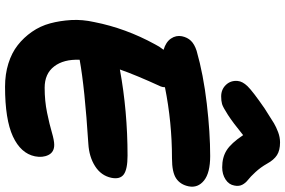

<svg xmlns="http://www.w3.org/2000/svg" viewBox="-198 -858 1091 734"><g transform="rotate(90 347.0 -491.5)"><path d="M349.1 -792Q322.3 -792 304.9 -810.3Q287.6 -828.6 290 -855Q291.5 -873.5 310.1 -892.8Q328.6 -912.1 395 -958Q437.5 -985.4 451.9 -993.9Q466.3 -1002.4 485.8 -1009.8Q505.4 -1017.1 524.9 -1017.1Q555.2 -1017.1 573.5 -1005.4Q591.8 -993.7 606 -967.8Q620.1 -942.9 638.4 -923.1Q656.7 -903.3 668.5 -894.3Q680.2 -885.3 686.8 -872.6Q693.4 -859.9 689.9 -842.8Q686.5 -821.8 666.7 -808.8Q647 -795.9 620.1 -795.9Q582 -795.9 554.9 -813Q527.8 -830.1 497.1 -876Q449.2 -836.9 419.7 -817.9Q390.1 -798.8 378.2 -795.4Q366.2 -792 349.1 -792ZM312 34.2Q264.2 34.2 223.4 21.5Q182.6 8.8 153.3 -14.2Q124 -37.1 102.1 -68.6Q80.1 -100.1 69.8 -138.2Q59.6 -176.3 57.1 -219Q54.7 -261.7 64.9 -307.1Q88.4 -426.8 149.9 -539.1Q157.7 -555.2 170.9 -571.8Q141.1 -580.6 127.9 -600.1Q114.7 -619.6 119.1 -642.1Q123.5 -663.1 136.5 -676.5Q149.4 -689.9 174.8 -698.2Q265.6 -724.1 377 -737.1Q488.3 -750 577.1 -750Q641.1 -750 670.4 -726.6Q699.7 -703.1 692.9 -668Q686.5 -636.2 662.8 -620.1Q639.2 -604 585.9 -604Q448.2 -604 314 -577.1Q314 -568.4 311 -561Q267.1 -465.3 246.1 -404.8Q405.8 -434.1 575.2 -434.1Q627.4 -434.1 647.2 -419.7Q667 -405.3 660.2 -372.1Q651.9 -333 616 -310.1Q580.1 -287.1 529.8 -284.2Q315.9 -270.5 209 -251Q206.5 -189.9 234.4 -153.6Q262.2 -117.2 315.9 -117.2Q366.7 -117.2 411.4 -126.5Q456.1 -135.7 486.8 -144.8Q517.6 -153.8 534.2 -153.8Q562 -153.8 573 -131.6Q584 -109.4 578.1 -80.1Q566.9 -25.9 502 4.2Q437 34.2 312 34.2Z"/></g></svg>

Font: Shantell Sans Irregular
Style: Bold Italic
Weight: 700
Italic angle: -11.31°
Designer: Stephen Nixon, Anya Danilova, Shantell Martin
Foundry: Arrow Type
Version: Version 1.006;[9816181b4]